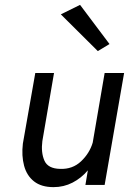

<svg xmlns="http://www.w3.org/2000/svg" viewBox="-20 -760 549 789"><path d="M230 -701 309 -740 430 -579 382 -550ZM154 -180Q148 -133 162.5 -100Q177 -67 227 -66Q278 -64 313 -97Q348 -130 361 -174L410 -460H490L410 0H331L341 -60Q314 -28 278 -9.5Q242 9 200 9Q150 9 120 -14.5Q90 -38 79 -79Q68 -120 74 -170L125 -460H202Z"/></svg>

Font: Jost*
Style: Italic
Weight: 400
Italic angle: -10°
Version: Version 3.7